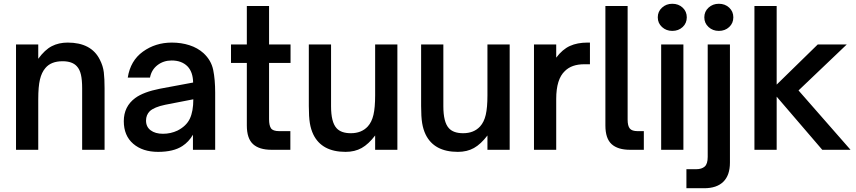

<svg xmlns="http://www.w3.org/2000/svg" viewBox="-20 -795 4541 1019"><path d="M65 0V-559H183V-483Q218 -531 255 -550Q292 -569 339 -569Q465 -569 510 -478Q527 -445 531 -411Q535 -377 535 -327V0H416V-327Q416 -371 409.5 -399Q403 -427 388 -443Q364 -470 312 -470Q251 -470 221 -434Q201 -411 192 -373Q183 -335 183 -269V0Z M637 -152Q637 -230 698 -275Q742 -307 828 -324L1005 -357Q1004 -413 975 -443Q944 -474 891 -474Q848 -474 816 -449.5Q784 -425 776 -383H658Q672 -473 738.5 -521Q805 -569 892 -569Q942 -569 985.5 -555Q1029 -541 1060 -513Q1101 -475 1111.5 -424Q1122 -373 1122 -303V0H1004V-80Q982 -42 948 -20Q901 11 819 11Q737 11 687 -32Q637 -75 637 -152ZM922 -102Q969 -126 987.5 -165Q1006 -204 1006 -268L857 -239Q799 -227 775 -205Q755 -185 755 -155Q755 -122 779.5 -103.5Q804 -85 845 -85Q886 -85 922 -102Z M1421 0Q1356 0 1323 -30Q1290 -60 1290 -129V-461H1206V-559H1290V-763H1408V-559H1522V-461H1408V-162Q1408 -130 1418 -114.5Q1428 -99 1462 -99H1521V0Z M1643 -81Q1630 -108 1624.5 -141.5Q1619 -175 1619 -232V-559H1737V-231Q1737 -147 1766 -115Q1790 -88 1842 -88Q1899 -88 1932 -124Q1953 -147 1962 -185.5Q1971 -224 1971 -289V-559H2089V0H1971V-76Q1936 -30 1899.5 -9.5Q1863 11 1814 11Q1688 11 1643 -81Z M2239 -81Q2226 -108 2220.5 -141.5Q2215 -175 2215 -232V-559H2333V-231Q2333 -147 2362 -115Q2386 -88 2438 -88Q2495 -88 2528 -124Q2549 -147 2558 -185.5Q2567 -224 2567 -289V-559H2685V0H2567V-76Q2532 -30 2495.5 -9.5Q2459 11 2410 11Q2284 11 2239 -81Z M2814 0V-559H2932V-489Q2965 -533 3004.5 -551Q3044 -569 3098 -569H3111V-454H3081Q3014 -454 2978 -418Q2932 -375 2932 -270V0Z M3324 0Q3259 0 3226 -30Q3193 -60 3193 -129V-763H3311V-160Q3311 -127 3322.5 -113Q3334 -99 3364 -99H3397V0Z M3607 0H3489V-559H3607ZM3471 -703Q3471 -734 3493.5 -754.5Q3516 -775 3548 -775Q3581 -775 3603 -754.5Q3625 -734 3625 -703Q3625 -672 3603 -651.5Q3581 -631 3548 -631Q3516 -631 3493.5 -651.5Q3471 -672 3471 -703Z M3623 204V103H3675Q3704 103 3720 89Q3736 75 3736 38V-559H3854V68Q3854 135 3819 169.5Q3784 204 3717 204ZM3718 -703Q3718 -734 3740.5 -754.5Q3763 -775 3795 -775Q3828 -775 3850 -754.5Q3872 -734 3872 -703Q3872 -672 3850 -651.5Q3828 -631 3795 -631Q3763 -631 3740.5 -651.5Q3718 -672 3718 -703Z M4102 0H3984V-763H4102V-346L4320 -559H4474L4218 -315L4494 0H4344L4102 -282Z"/></svg>

Font: Open Sauce One SemiBold
Style: Regular
Weight: 600
Designer: Alfredo Marco Pradil
Foundry: Creative Sauce Fz LLC
Version: Version 1.477